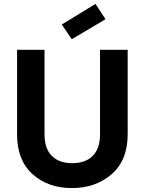

<svg xmlns="http://www.w3.org/2000/svg" viewBox="-20 -952 737 979"><path d="M67 -267V-698H207V-266Q207 -195 244 -157.5Q281 -120 348 -120Q416 -120 453 -157.5Q490 -195 490 -266V-698H631V-267Q631 -135 549.5 -64Q468 7 346 7Q225 7 146 -64Q67 -135 67 -267ZM467 -932 518 -854 346 -752 295 -827Z"/></svg>

Font: SVN-Poppins SemiBold
Style: Regular
Weight: 600
Designer: Ninad Kale (Devanagari), Jonny Pinhorn (Latin)
Foundry: Indian Type Foundry
Version: Version 3.002 2017